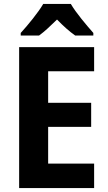

<svg xmlns="http://www.w3.org/2000/svg" viewBox="-20 -953 546 973"><path d="M339 -933H199C175 -891 120 -824 85 -786V-773H178C207 -794 235 -821 269 -854C301 -821 331 -794 361 -773H453V-786C417 -827 365 -888 339 -933ZM457 0V-124H224V-310H442V-432H224V-592H457V-714H77V0Z"/></svg>

Font: Noto Sans Devanagari SemiCondensed
Style: Bold
Weight: 700
Width: 4
Designer: Jelle Bosma - Monotype Design Team
Foundry: Monotype Imaging Inc.
Version: Version 2.004